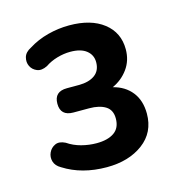

<svg xmlns="http://www.w3.org/2000/svg" viewBox="-74 -775 528 565"><g transform="rotate(-15 190.0 -493.0)"><path d="M185 -277Q109 -277 54 -312Q38 -321 34 -335Q30 -349 36 -362Q42 -375 55 -381Q68 -387 86 -378Q105 -365 128 -359Q151 -353 174 -353Q208 -353 227.5 -366.5Q247 -380 247 -409Q247 -435 228.5 -446.5Q210 -458 179 -458H131Q92 -458 92 -495Q92 -532 131 -532H167Q198 -532 216 -545Q234 -558 234 -584Q234 -606 217 -619.5Q200 -633 168 -633Q148 -633 127.5 -627Q107 -621 91 -610Q73 -601 59.5 -606.5Q46 -612 40 -624.5Q34 -637 38 -651.5Q42 -666 60 -675Q87 -692 119.5 -700.5Q152 -709 185 -709Q251 -709 289.5 -679Q328 -649 328 -598Q328 -564 309.5 -538.5Q291 -513 262 -500Q298 -491 318.5 -465Q339 -439 339 -399Q339 -342 295.5 -309.5Q252 -277 185 -277Z"/></g></svg>

Font: Chiron GoRound TC M
Style: Regular
Weight: 500
Designer: Ryoko NISHIZUKA 西塚涼子 (kana, bopomofo & ideographs); Paul D. Hunt (Latin, Greek & Cyrillic); Sandoll Communications 산돌커뮤니
Foundry: Adobe
Version: Version 1.000;hotconv 1.1.1;makeotfexe 2.6.0